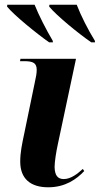

<svg xmlns="http://www.w3.org/2000/svg" viewBox="-20 -786 424 816"><path d="M189 -606H205L204 -613C176 -660 144 -723 127 -766H11L10 -758C39 -722 136 -643 189 -606ZM368 -606H384L383 -613C354 -660 324 -719 306 -766H190L189 -758C220 -720 314 -643 368 -606ZM185 10C258 10 306 -25 338 -59L332 -68C309 -47 281 -25 251 -25C224 -25 213 -42 212 -76C212 -99 219 -142 226 -174L303 -536H67L65 -526H83C121 -526 136 -518 136 -489C136 -475 133 -458 129 -441L84 -223C73 -171 66 -138 66 -99C66 -27 109 10 185 10Z"/></svg>

Font: Noto Serif Display
Style: Bold Italic
Weight: 700
Italic angle: -12°
Designer: Monotype Design Team
Foundry: Monotype Imaging Inc.
Version: Version 2.009